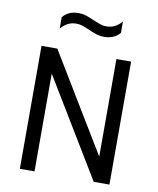

<svg xmlns="http://www.w3.org/2000/svg" viewBox="-86 -848 753 915"><g transform="rotate(10 290.0 -390.0)"><path d="M73 0V-595H149.5L453 -94H435.5V-595H506.5V0H430.5L127 -501H144V0ZM359 -689Q337.5 -689 318.5 -695.5Q299.5 -702 282 -710Q266.5 -717 251 -722.5Q235.5 -728 219.5 -728Q196 -728 178.2 -719Q160.5 -710 144 -691.5V-746Q157.5 -762.5 176.2 -771Q195 -779.5 220 -779.5Q241.5 -779.5 260.5 -772.8Q279.5 -766 297 -758Q312.5 -751.5 328 -745.8Q343.5 -740 359.5 -740Q383 -740 401 -749Q419 -758 435 -776.5V-721.5Q422 -706 403 -697.5Q384 -689 359 -689Z"/></g></svg>

Font: Encode Sans SC Condensed
Style: Regular
Weight: 400
Width: 3
Designer: Multiple Designers
Foundry: Impallari Type
Version: Version 3.002